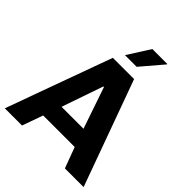

<svg xmlns="http://www.w3.org/2000/svg" viewBox="-244 -1035 1175 1175"><g transform="rotate(45 343.0 -447.5)"><path d="M384 -895H513L514 -892L393 -750H292ZM522 0 472 -135H199L151 0H2L251 -686H435L684 0ZM431 -252 339 -521H334L241 -252Z"/></g></svg>

Font: Chivo
Style: Bold
Weight: 700
Designer: Hector Gatti
Foundry: Omnibus-Type
Version: Version 1.007;PS 001.007;hotconv 1.0.88;makeotf.lib2.5.64775